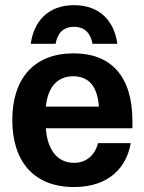

<svg xmlns="http://www.w3.org/2000/svg" viewBox="-20 -722 565 754"><path d="M100.8 -550H198.3C205 -587.5 225 -616.7 270.8 -616.7C315.8 -616.7 336.7 -587.5 343.3 -550H440.8C429.2 -635.8 375 -701.7 270.8 -701.7C166.7 -701.7 112.5 -635.8 100.8 -550ZM270.8 12.5C410.8 12.5 478.3 -68.3 493.3 -160H365C355 -118.3 323.3 -82.5 270.8 -82.5C205 -82.5 165.8 -134.2 160 -218.3H500V-246.7C500 -420.8 417.5 -512.5 269.2 -512.5C113.3 -512.5 28.3 -413.3 28.3 -250.8C28.3 -88.3 112.5 12.5 270.8 12.5ZM160 -303.3C168.3 -383.3 207.5 -422.5 268.3 -422.5C330.8 -422.5 363.3 -379.2 368.3 -303.3Z"/></svg>

Font: Familjen Grotesk GF
Style: Bold
Weight: 700
Designer: Anders Wikstroem, Jonas Baeckman, Matilda Gysing, Kristian Moeller
Foundry: Familjen STHLM AB
Version: Version 2.000; Beta; Release 4; Build 6